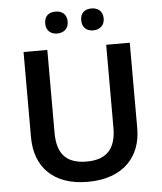

<svg xmlns="http://www.w3.org/2000/svg" viewBox="-61 -967 868 1030"><g transform="rotate(-5 373.5 -452.5)"><path d="M216 -856C216 -816 243 -797 276 -797C309 -797 337 -816 337 -856C337 -898 309 -915 276 -915C243 -915 216 -898 216 -856ZM410 -856C410 -816 436 -797 470 -797C502 -797 531 -816 531 -856C531 -898 502 -915 470 -915C436 -915 410 -898 410 -856ZM659 -252V-714H532V-268C532 -158 485 -99 374 -99C268 -99 215 -150 215 -267V-714H87V-254C87 -95 185 10 370 10C565 10 659 -104 659 -252Z"/></g></svg>

Font: Noto Sans Gunjala Gondi Semibold
Style: Regular
Weight: 400
Designer: Ek Type
Foundry: Ek Type
Version: Version 1.004